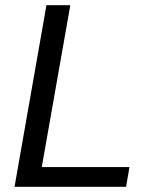

<svg xmlns="http://www.w3.org/2000/svg" viewBox="-20 -720 588 740"><path d="M159 -700H251L141 -76H479L466 0H36Z"/></svg>

Font: Sarabun
Style: Italic
Weight: 400
Italic angle: -10°
Designer: Suppakit Chalermlarp | Katatrad Co.,Ltd.
Foundry: Cadson Demak Co.,Ltd.
Version: Version 1.000; ttfautohint (v1.6)